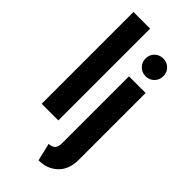

<svg xmlns="http://www.w3.org/2000/svg" viewBox="-277 -718 986 986"><g transform="rotate(45 215.5 -225.5)"><path d="M47.2 0V-666.7H168.1V0ZM241 216.7 218.1 120.1Q241 120.1 252.8 108Q264.6 95.8 264.6 68.8V-416.7H385.4V68.8Q385.4 138.9 344.8 177.8Q304.2 216.7 241 216.7ZM324.3 -477.1Q297.2 -477.1 278.5 -495.8Q259.7 -514.6 259.7 -541.7Q259.7 -569.4 278.5 -587.8Q297.2 -606.2 324.3 -606.2Q352.1 -606.2 370.5 -587.8Q388.9 -569.4 388.9 -541.7Q388.9 -514.6 370.5 -495.8Q352.1 -477.1 324.3 -477.1Z"/></g></svg>

Font: co2trust
Style: Bold
Weight: 700
Designer: Kristian Moeller
Foundry: Dicotype
Version: Version 1.000